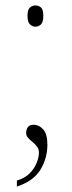

<svg xmlns="http://www.w3.org/2000/svg" viewBox="-20 -531 264 705"><path d="M42 132Q72 123 89.5 105Q107 87 115 66Q123 45 123 30Q123 17 116 7.5Q109 -2 99.5 -9.5Q90 -17 83 -25Q76 -33 76 -42Q76 -56 82.5 -64.5Q89 -73 103 -73Q123 -73 138.5 -56Q154 -39 154 0Q154 50 128.5 92Q103 134 42 154ZM110 -433Q99 -433 90 -441.5Q81 -450 81 -473Q81 -496 90 -503.5Q99 -511 110 -511Q122 -511 130.5 -503.5Q139 -496 139 -473Q139 -450 130.5 -441.5Q122 -433 110 -433Z"/></svg>

Font: Noto Serif Hebrew Thin
Style: Regular
Weight: 250
Version: Version 2.003